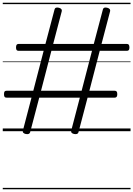

<svg xmlns="http://www.w3.org/2000/svg" viewBox="-20 -950 965 1390"><path d="M166 20Q140 14 146 -6L208 -243H28Q17 -243 13 -249Q9 -255 9 -268Q9 -282 13 -287.5Q17 -293 28 -293H221L296 -582H115Q105 -582 100.5 -587.5Q96 -593 96 -606Q96 -620 100.5 -626Q105 -632 115 -632H309L375 -882Q379 -900 406 -894Q432 -887 427 -868L365 -632H659L725 -882Q729 -900 756 -894Q782 -887 777 -868L715 -632H898Q908 -632 912.5 -626Q917 -620 917 -606Q917 -593 912.5 -587.5Q908 -582 898 -582H702L627 -293H810Q820 -293 824.5 -287.5Q829 -282 829 -268Q829 -255 824.5 -249Q820 -243 810 -243H614L548 8Q543 25 516 20Q503 17 498 10.5Q493 4 496 -6L558 -243H264L198 8Q193 25 166 20ZM277 -293H571L646 -582H352ZM0 410H925V420H0ZM0 -20H925V0H0ZM0 -505H925V-500H0ZM0 -930H925V-920H0Z"/></svg>

Font: Playwrite DE Grund Guides
Style: Regular
Weight: 400
Designer: Veronika Burian, José Scaglione
Foundry: TypeTogether
Version: Version 1.003